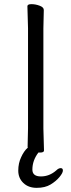

<svg xmlns="http://www.w3.org/2000/svg" viewBox="-20 -725 344 925"><path d="M114 -14Q113 -16 113 -18L115 -107V-589L112 -695Q112 -705 131.5 -705Q151 -705 171 -697.5Q191 -690 191 -677L189 -588V-106L192 0Q192 10 173 10H165Q136 48 136 92Q136 125 177 125Q218 125 251 96Q262 85 272.5 85Q283 85 283 96.5Q283 108 266.5 128Q250 148 223.5 164Q197 180 157 180Q117 180 92.5 156.5Q68 133 68 97Q68 61 82 32Q95 3 114 -14Z"/></svg>

Font: LXGW WenKai Lite
Style: Regular
Weight: 400
Designer: LXGW / Fontworks Inc.
Foundry: LXGW / Fontworks Inc.
Version: Version 1.511; March 25, 2025